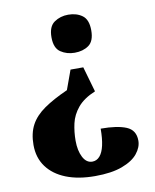

<svg xmlns="http://www.w3.org/2000/svg" viewBox="-83 -605 695 860"><g transform="rotate(-10 264.5 -174.5)"><path d="M312 -297 345 -182Q292 -160 265 -127.5Q238 -95 229.5 -57Q221 -19 221 21Q221 66 236.5 96Q252 126 279 126Q299 126 313 110Q327 94 334 63Q341 32 341 -13Q416 -13 457 4Q498 21 498 69Q498 99 475 127.5Q452 156 403.5 174Q355 192 280 192Q204 192 148.5 170Q93 148 62.5 106.5Q32 65 32 7Q32 -46 52 -83.5Q72 -121 114.5 -150.5Q157 -180 222 -209L254 -297ZM286 -541Q324 -541 350 -522Q376 -503 376 -454Q376 -405 350 -386.5Q324 -368 286 -368Q250 -368 222.5 -386.5Q195 -405 195 -454Q195 -503 222.5 -522Q250 -541 286 -541Z"/></g></svg>

Font: Noto Serif Khmer SemiCondensed Black
Style: Regular
Weight: 900
Width: 4
Designer: Danh Hong and the Monotype Design Team
Foundry: Monotype Imaging Inc.
Version: Version 2.004